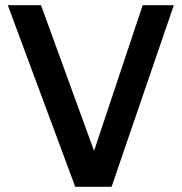

<svg xmlns="http://www.w3.org/2000/svg" viewBox="-20 -720 700 740"><path d="M10 -700H138L342 -140H343L530 -700H650L410 0H270Z"/></svg>

Font: PT Root UI Bold
Style: Regular
Weight: 700
Designer: Vitaly Kuzmin
Foundry: ParaType Ltd.
Version: Version 2.000G